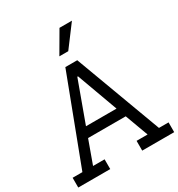

<svg xmlns="http://www.w3.org/2000/svg" viewBox="-289 -1061 1115 1200"><g transform="rotate(-30 269.0 -461.5)"><path d="M153.8 -70.5V0H-76.9V-70.5H-6.4L229.5 -692.3H315.4L546.2 -70.5H615.4V0H384.6V-70.5H464.1L402.6 -237.2H130.8L70.5 -70.5ZM269.2 -602.6H264.1L156.4 -307.7H376.9ZM320.5 -923.1H410.3L294.9 -769.2H230.8Z"/></g></svg>

Font: Slabo 13px
Style: Regular
Weight: 400
Designer: John Hudson
Foundry: Tiro Typeworks Ltd.
Version: Version 1.02 Build 005a